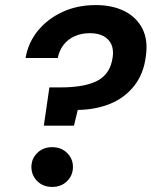

<svg xmlns="http://www.w3.org/2000/svg" viewBox="-20 -732 598 758"><path d="M153 -236 175 -387H223Q262 -387 297 -392.5Q332 -398 359 -410.5Q386 -423 403 -446.5Q420 -470 425 -507Q429 -536 419.5 -557Q410 -578 388.5 -589.5Q367 -601 335 -601Q301 -601 274.5 -589Q248 -577 231 -555Q214 -533 208 -503H81Q91 -563 129 -610Q167 -657 226 -684.5Q285 -712 358 -712Q423 -712 470.5 -688.5Q518 -665 541.5 -620Q565 -575 556 -512Q548 -442 510.5 -394Q473 -346 415.5 -322.5Q358 -299 287 -298L272 -236ZM186 6Q150 6 127 -17Q104 -40 104 -73Q104 -105 127 -128Q150 -151 186 -151Q222 -151 245 -128Q268 -105 268 -73Q268 -40 245 -17Q222 6 186 6Z"/></svg>

Font: DM Sans 11pt
Style: Bold Italic
Weight: 700
Italic angle: -10°
Version: Version 4.004;gftools[0.9.30]